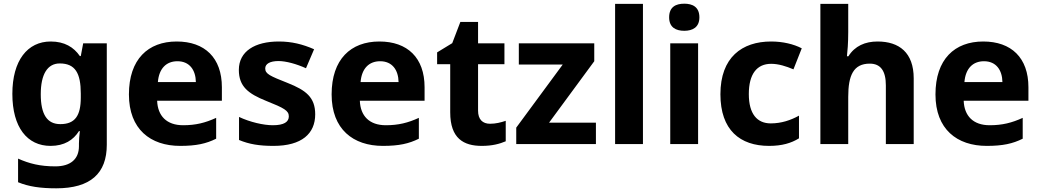

<svg xmlns="http://www.w3.org/2000/svg" viewBox="-20 -781 5642 1041"><path d="M255 -556C129 -556 47 -453 47 -272C47 -90 128 10 254 10C329 10 378 -22 408 -70H413C410 -49 408 -19 408 -3V12C408 81 363 121 280 121C197 121 139 106 78 79V207C136 231 200 240 285 240C471 240 559 159 559 4V-546H431L418 -477H413C380 -525 330 -556 255 -556ZM304 -437C388 -437 418 -384 418 -274V-252C418 -154 387 -108 307 -108C236 -108 201 -160 201 -270C201 -378 237 -437 304 -437Z M938 -556C783 -556 679 -460 679 -269C679 -80 796 10 957 10C1044 10 1098 -2 1152 -29V-142C1093 -115 1041 -102 973 -102C883 -102 835 -153 832 -235H1183V-308C1183 -468 1090 -556 938 -556ZM942 -449C1008 -449 1041 -401 1042 -336H836C842 -410 882 -449 942 -449Z M1689 -161C1689 -254 1638 -292 1540 -331C1444 -369 1418 -380 1418 -410C1418 -435 1444 -450 1490 -450C1531 -450 1588 -434 1639 -411L1683 -514C1621 -541 1562 -556 1492 -556C1362 -556 1275 -503 1275 -402C1275 -312 1326 -273 1423 -234C1521 -195 1546 -181 1546 -150C1546 -120 1520 -102 1459 -102C1409 -102 1335 -119 1276 -147V-22C1331 1 1386 10 1463 10C1617 10 1689 -57 1689 -161Z M2037 -556C1882 -556 1778 -460 1778 -269C1778 -80 1895 10 2056 10C2143 10 2197 -2 2251 -29V-142C2192 -115 2140 -102 2072 -102C1982 -102 1934 -153 1931 -235H2282V-308C2282 -468 2189 -556 2037 -556ZM2041 -449C2107 -449 2140 -401 2141 -336H1935C1941 -410 1981 -449 2041 -449Z M2637 -110C2597 -110 2572 -133 2572 -181V-433H2715V-546H2572V-662H2476L2432 -547L2350 -497V-433H2421V-172C2421 -30 2494 10 2592 10C2649 10 2689 -1 2722 -15V-126C2696 -117 2667 -110 2637 -110Z M3211 0V-116H2957L3202 -449V-546H2793V-431H3031L2779 -89V0Z M3466 0V-760H3315V0Z M3690 -761C3645 -761 3608 -744 3608 -687C3608 -632 3645 -614 3690 -614C3734 -614 3772 -632 3772 -687C3772 -744 3734 -761 3690 -761ZM3765 -546H3614V0H3765Z M4150 10C4220 10 4270 -5 4312 -31V-154C4267 -129 4216 -112 4159 -112C4085 -112 4040 -163 4040 -271C4040 -380 4084 -435 4161 -435C4201 -435 4242 -422 4282 -405L4327 -519C4283 -542 4224 -556 4161 -556C4003 -556 3886 -470 3886 -270C3886 -76 3992 10 4150 10Z M4579 -607V-760H4428V0H4579V-256C4579 -372 4607 -436 4696 -436C4755 -436 4783 -396 4783 -318V0H4934V-356C4934 -496 4855 -556 4738 -556C4671 -556 4615 -532 4580 -476H4572C4575 -502 4579 -547 4579 -607Z M5311 -556C5156 -556 5052 -460 5052 -269C5052 -80 5169 10 5330 10C5417 10 5471 -2 5525 -29V-142C5466 -115 5414 -102 5346 -102C5256 -102 5208 -153 5205 -235H5556V-308C5556 -468 5463 -556 5311 -556ZM5315 -449C5381 -449 5414 -401 5415 -336H5209C5215 -410 5255 -449 5315 -449Z"/></svg>

Font: Noto Sans Myanmar UI
Style: Bold
Weight: 700
Designer: Monotype Design Team
Foundry: Monotype Imaging Inc.
Version: Version 2.103